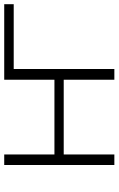

<svg xmlns="http://www.w3.org/2000/svg" viewBox="154 -716 562 910"><g transform="rotate(-90 435.0 -261.0)"><path d="M108 0V-522H158V-284H512V-522H562V0H512V-240H158V0ZM513 0V-522H870V-477H549L563 -491V0Z"/></g></svg>

Font: MOST Montserrat Light
Style: Regular
Weight: 300
Designer: Julieta Ulanovsky
Foundry: Julieta Ulanovsky
Version: Version 8.000;March 11, 2024;FontCreator 15.0.0.2926 64-bit